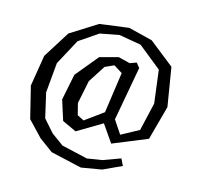

<svg xmlns="http://www.w3.org/2000/svg" viewBox="-112 -710 1054 1022"><g transform="rotate(15 415.0 -198.5)"><path d="M478 -65H477L343 15L265 -21L230 -131L259 -274L362 -399L463 -426L527 -410L563 -423L583 -398L529 -101L577 -29L673 -81L709 -236L686 -417L558 -520L437 -541L332 -521L229 -451L153 -310L138 -145L169 -10L228 57L295 106L438 139L520 126L616 91L634 128L532 175L420 194L249 155L173 99L93 15L50 -159L78 -330L171 -478L317 -570L477 -591L609 -558L747 -449L782 -236L731 -48L543 29ZM452 -378 403 -356 342 -261 316 -134 332 -71 369 -52 468 -124 500 -348Z"/></g></svg>

Font: Alike Angular
Style: Regular
Weight: 400
Designer: Sveta Sebyakina
Foundry: Cyreal (www.cyreal.org)
Version: Version 1.300; ttfautohint (v1.8.4.7-5d5b)